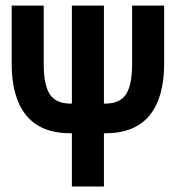

<svg xmlns="http://www.w3.org/2000/svg" viewBox="-20 -679 640 699"><path d="M358.4 -193.8V0H241.7V-193.8H236.8Q128.9 -193.8 75.7 -258.8Q22.5 -323.7 22.5 -447.3V-658.7H139.2V-445.3Q139.2 -369.1 161.6 -335.4Q184.1 -301.8 237.3 -301.8H241.7V-658.7H358.4V-301.8H362.8Q416 -301.8 438.5 -335.4Q460.9 -369.1 460.9 -445.3V-658.7H577.6V-447.3Q577.6 -323.7 524.4 -258.8Q471.2 -193.8 363.3 -193.8Z"/></svg>

Font: Cousine
Style: Bold
Weight: 700
Monospace: yes
Designer: Steve Matteson
Foundry: Ascender Corporation
Version: Version 1.20